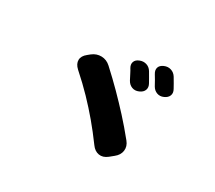

<svg xmlns="http://www.w3.org/2000/svg" viewBox="-119 -959 1238 1105"><g transform="rotate(30 500.0 -406.5)"><path d="M557 -675Q579 -684 600.5 -677.5Q622 -671 635 -650Q643 -637 654.5 -616.5Q666 -596 670 -589Q682 -568 675 -549Q668 -530 644 -520Q621 -510 600 -518Q579 -526 567 -548Q560 -561 549.5 -582Q539 -603 534 -610Q522 -630 528 -648Q534 -666 557 -675ZM694 -718Q717 -728 739 -721Q761 -714 774 -693Q783 -679 794 -659Q805 -639 809 -632Q821 -611 814 -592.5Q807 -574 784 -564Q762 -554 741 -561.5Q720 -569 708 -590Q701 -603 689.5 -623.5Q678 -644 673 -651Q660 -672 665.5 -690Q671 -708 694 -718ZM296 -565Q324 -587 357.5 -586Q391 -585 417 -561Q475 -508 525 -457.5Q575 -407 623 -354.5Q671 -302 722 -239Q744 -212 740 -181.5Q736 -151 708 -129L681 -107Q653 -85 624.5 -90Q596 -95 576 -123Q529 -187 484 -240.5Q439 -294 389.5 -345.5Q340 -397 277 -453Q251 -477 251.5 -503.5Q252 -530 280 -552Z"/></g></svg>

Font: Chiron GoRound TC H
Style: Regular
Weight: 900
Designer: Ryoko NISHIZUKA 西塚涼子 (kana, bopomofo & ideographs); Paul D. Hunt (Latin, Greek & Cyrillic); Sandoll Communications 산돌커뮤니
Foundry: Adobe
Version: Version 1.000;hotconv 1.1.1;makeotfexe 2.6.0